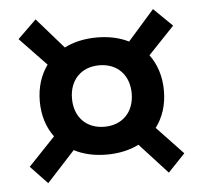

<svg xmlns="http://www.w3.org/2000/svg" viewBox="-44 -661 675 638"><g transform="rotate(-5 293.0 -342.0)"><path d="M294.4 -146.5C335 -146.5 371.6 -154.8 401.4 -169.9L494.1 -68.8L550.8 -128.4L463.4 -220.7C487.8 -252.9 501.5 -293.9 501.5 -341.8C501.5 -389.6 487.8 -430.7 463.9 -462.9L550.8 -554.2L488.8 -614.7L400.4 -514.2C370.6 -529.3 334.5 -537.1 294.4 -537.1C253.4 -537.1 216.8 -528.8 186 -513.2L97.2 -614.7L35.2 -554.2L124 -461.4C100.6 -429.2 87.4 -388.7 87.4 -341.8C87.4 -294.9 100.6 -253.9 124.5 -222.2L35.2 -128.4L91.8 -68.8L185.5 -170.9C216.3 -154.8 252.9 -146.5 294.4 -146.5ZM294.4 -239.3C234.4 -239.3 194.8 -279.8 194.8 -341.8C194.8 -403.8 234.4 -444.3 294.4 -444.3C354.5 -444.3 394 -403.8 394 -341.8C394 -279.8 354.5 -239.3 294.4 -239.3Z"/></g></svg>

Font: Cascadia Mono NF
Style: Regular
Weight: 400
Monospace: yes
Designer: Aaron Bell
Foundry: Saja Typeworks
Version: Version 2404.023